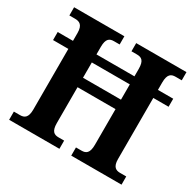

<svg xmlns="http://www.w3.org/2000/svg" viewBox="-155 -884 1073 1055"><g transform="rotate(30 382.0 -357.0)"><path d="M26 0H345V-52H309C282 -52 262 -63 262 -115V-343H503V-117C503 -63 483 -52 455 -52H420V0H739V-52H700C674 -52 652 -62 652 -112V-500H749V-551H652V-598C652 -652 673 -662 700 -662H739V-714H420V-662H454C483 -662 503 -652 503 -598V-551H262V-599C262 -652 282 -662 309 -662H345V-714H26V-662H62C90 -662 113 -652 113 -601V-551H16V-500H113V-115C113 -63 92 -52 65 -52H26ZM262 -403V-500H503V-403Z"/></g></svg>

Font: Noto Serif Tamil SemiCondensed
Style: Bold
Weight: 700
Width: 4
Designer: Indian Type Foundry, Tom Grace, and the Monotype Design Team
Foundry: Monotype Imaging Inc.
Version: Version 2.004